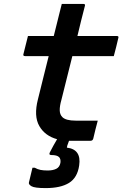

<svg xmlns="http://www.w3.org/2000/svg" viewBox="-20 -720 640 982"><path d="M480 -103Q473 -79 468 -57Q463 -35 457 -11Q454 0 443 0H338H333Q328 14 324 25L322 35Q397 44 385 126Q376 189 333 215.5Q290 242 214 242Q157 242 141 232.5Q125 223 128 213Q139 169 146 138H158Q172 146 187 149Q202 152 224 152Q250 152 267.5 143.5Q285 135 289 113Q292 93 281.5 83Q271 73 243 73Q228 73 235 59Q243 43 252.5 26Q262 9 272 -8Q210 -25 181 -75.5Q152 -126 174 -212Q188 -268 201.5 -323Q215 -378 229 -433H109Q96 -433 100 -444Q106 -469 111.5 -490Q117 -511 123 -536H255Q263 -570 271 -600Q277 -626 283.5 -650.5Q290 -675 296 -700H406Q418 -700 414 -689Q404 -651 394.5 -612.5Q385 -574 376 -536H577Q589 -536 585 -525Q579 -500 574 -479Q569 -458 562 -433H350Q336 -377 322 -321Q308 -265 294 -209Q285 -177 285.5 -155.5Q286 -134 299 -121Q317 -103 367 -103Z"/></svg>

Font: Recursive Mn Lnr St SmB
Style: Italic
Weight: 600
Italic angle: -15°
Monospace: yes
Version: Version 1.079;hotconv 1.0.112;makeotfexe 2.5.65598; ttfautoh